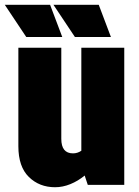

<svg xmlns="http://www.w3.org/2000/svg" viewBox="-42 -775 581 805"><path d="M313 -39Q285 -16 253 -3Q221 10 189 10Q123 10 79 -33Q35 -76 35 -162V-575H215V-193Q215 -132 264 -132Q283 -132 299 -143V-575H479V0H326ZM372 -755 423 -620H272L182 -755ZM168 -755 219 -620H68L-22 -755Z"/></svg>

Font: Protest Strike
Style: Regular
Weight: 400
Designer: Octavio Pardo
Foundry: Ashler Design
Version: Version 2.005; ttfautohint (v1.8.4.7-5d5b)